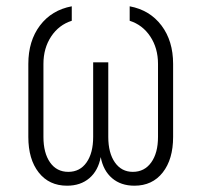

<svg xmlns="http://www.w3.org/2000/svg" viewBox="-20 -580 640 610"><path d="M193 10Q136 10 103 -32Q70 -74 70 -145V-377Q70 -450 107 -499Q144 -548 208 -560V-514Q167 -501 142.5 -464Q118 -427 118 -377V-145Q118 -94 139 -64Q160 -34 197 -34Q234 -34 255 -64Q276 -94 276 -145V-382H324V-145Q324 -94 345 -64Q366 -34 402 -34Q439 -34 460.5 -64Q482 -94 482 -145V-377Q482 -427 457.5 -464Q433 -501 392 -514V-560Q456 -548 493 -499Q530 -450 530 -377V-145Q530 -74 497 -32Q464 10 407 10Q364 10 336 -14Q308 -38 300 -81Q292 -38 264 -14Q236 10 193 10Z"/></svg>

Font: JetBrains Mono NL Thin
Style: Regular
Weight: 100
Monospace: yes
Designer: Philipp Nurullin, Konstantin Bulenkov
Foundry: JetBrains
Version: Version 2.305; ttfautohint (v1.8.4.7-5d5b)